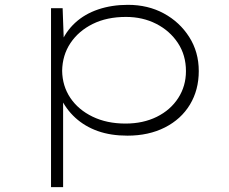

<svg xmlns="http://www.w3.org/2000/svg" viewBox="-20 -554 946 794"><path d="M191 220V-520H239L244 -382L230 -371Q251 -423 290.5 -459.5Q330 -496 386 -515Q442 -534 509 -534Q592 -534 657.5 -498.5Q723 -463 762.5 -401Q802 -339 802 -260Q802 -182 765.5 -121.5Q729 -61 662 -27Q595 7 507 7Q438 7 384.5 -12Q331 -31 291.5 -67Q252 -103 228 -155L241 -144V220ZM499 -43Q572 -43 628.5 -71Q685 -99 717 -148.5Q749 -198 749 -260Q749 -326 715.5 -376.5Q682 -427 626 -455.5Q570 -484 501 -484Q422 -484 363.5 -455Q305 -426 271.5 -376Q238 -326 237 -261Q238 -198 271 -149Q304 -100 363 -71.5Q422 -43 499 -43Z"/></svg>

Font: Lexend Tera ExtraLight
Style: Regular
Weight: 250
Designer: Bonnie Shaver-Troup, Thomas Jockin
Foundry: Lexend
Version: Version 1.007